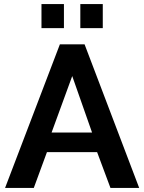

<svg xmlns="http://www.w3.org/2000/svg" viewBox="-20 -929 712 949"><path d="M276 -710H398L668 0H526L460 -177H212L147 0H5ZM435 -274 337 -553 235 -274ZM185 -790V-909H296V-790ZM377 -790V-909H488V-790Z"/></svg>

Font: PTCRaleway
Style: Bold
Weight: 700
Designer: Matt McInerney, Pablo Impallari, Rodrigo Fuenzalida
Foundry: Matt McInerney, Pablo Impallari, Rodrigo Fuenzalida
Version: Version 3.000g; ttfautohint (v1.5) -l 8 -r 28 -G 28 -x 14 -D